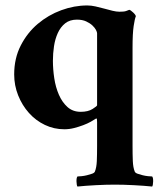

<svg xmlns="http://www.w3.org/2000/svg" viewBox="-20 -466 582 704"><path d="M262 -394Q236 -394 219 -380.5Q202 -367 192 -345Q182 -323 178 -296.5Q174 -270 174 -243Q174 -212 179 -179Q184 -146 196 -118.5Q208 -91 227.5 -73.5Q247 -56 276 -56Q303 -56 319.5 -66.5Q336 -77 336 -80V-344Q336 -348 332 -356Q328 -364 319 -372.5Q310 -381 296 -387.5Q282 -394 262 -394ZM300 -446Q314 -446 330 -442.5Q346 -439 362 -434.5Q378 -430 392.5 -426.5Q407 -423 418 -423Q435 -423 442 -425.5Q449 -428 454 -430Q459 -429 468.5 -420Q478 -411 478 -406Q474 -397 470 -370Q466 -343 466 -291V69Q466 101 467 124.5Q468 148 474 163Q476 168 484.5 171Q493 174 503 176.5Q513 179 523 180Q533 181 538 181Q542 186 541.5 200Q541 214 538 218Q509 215 471 213Q433 211 401 211Q369 211 331 213Q293 215 264 218Q261 214 260.5 200Q260 186 264 181Q269 181 279 180Q289 179 299 176.5Q309 174 317.5 171Q326 168 328 163Q334 148 335 124.5Q336 101 336 69V-17Q336 -22 335.5 -28Q335 -34 330 -30Q324 -26 312.5 -19.5Q301 -13 285 -7Q269 -1 251.5 3.5Q234 8 216 8Q178 8 144.5 -8Q111 -24 86 -52Q61 -80 46.5 -116.5Q32 -153 32 -193Q32 -252 56 -299Q80 -346 118.5 -378.5Q157 -411 204.5 -428.5Q252 -446 300 -446Z"/></svg>

Font: Vermiglione
Style: Bold
Weight: 700
Version: Version 1.000